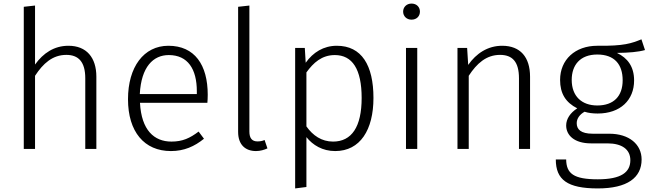

<svg xmlns="http://www.w3.org/2000/svg" viewBox="-20 -833 3639 1074"><path d="M363 -577C283 -577 222 -536 176 -472V-802L113 -795V0H176V-409C221 -478 274 -526 351 -526C419 -526 457 -487 457 -395V0H519V-404C519 -511 464 -577 363 -577Z M1142 -303C1142 -470 1069 -577 922 -577C784 -577 696 -458 696 -278C696 -96 787 12 936 12C1010 12 1068 -14 1121 -57L1091 -97C1042 -60 1001 -41 939 -41C842 -41 771 -105 763 -258H1140C1141 -269 1142 -286 1142 -303ZM1081 -307H762C770 -459 837 -525 924 -525C1031 -525 1081 -446 1081 -323Z M1412 12C1436 12 1459 5 1476 -3L1460 -50C1448 -44 1434 -42 1420 -42C1390 -42 1375 -60 1375 -97V-802L1312 -795V-95C1312 -23 1353 12 1412 12Z M1864 -577C1790 -577 1731 -540 1690 -482L1685 -565H1631V221L1694 213V-66C1730 -21 1784 12 1855 12C1995 12 2069 -107 2069 -285C2069 -468 2003 -577 1864 -577ZM1843 -41C1779 -41 1730 -75 1694 -126V-428C1733 -482 1780 -525 1853 -525C1951 -525 2003 -446 2003 -285C2003 -123 1947 -41 1843 -41Z M2282 -813C2254 -813 2235 -793 2235 -768C2235 -743 2254 -723 2282 -723C2311 -723 2329 -743 2329 -768C2329 -793 2311 -813 2282 -813ZM2314 -565H2251V0H2314Z M2789 -577C2708 -577 2644 -534 2599 -470L2593 -565H2539V0H2602V-409C2647 -478 2700 -526 2777 -526C2846 -526 2883 -488 2883 -395V0H2945V-404C2945 -513 2891 -577 2789 -577Z M3568 -613C3513 -591 3472 -575 3321 -577C3197 -577 3113 -499 3113 -386C3113 -310 3144 -260 3209 -227C3170 -202 3147 -168 3147 -131C3147 -77 3192 -31 3286 -31H3378C3458 -31 3506 2 3506 63C3506 130 3456 170 3324 170C3189 170 3148 138 3147 59H3089C3089 172 3153 221 3324 221C3489 221 3569 161 3569 59C3569 -25 3500 -85 3388 -85H3296C3228 -85 3206 -110 3206 -144C3206 -170 3223 -193 3250 -208C3271 -201 3296 -198 3323 -198C3450 -198 3527 -273 3527 -383C3527 -461 3490 -509 3431 -537C3499 -538 3549 -542 3588 -553ZM3321 -528C3417 -528 3463 -473 3463 -384C3463 -295 3413 -243 3321 -243C3234 -243 3178 -295 3178 -386C3178 -469 3225 -528 3321 -528Z"/></svg>

Font: Glow Sans SC Normal
Style: Regular
Weight: 400
Designer: Ryoko NISHIZUKA (kana, bopomofo & ideographs); Paul D. Hunt (Latin, Greek & Cyrillic); Sandoll Communications, Soo-young
Version: Version 0.93